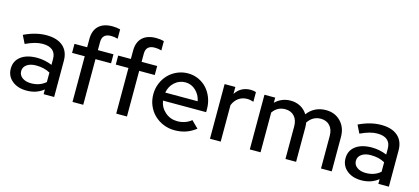

<svg xmlns="http://www.w3.org/2000/svg" viewBox="-61 -1234 3770 1727"><g transform="rotate(15 1824.5 -370.5)"><path d="M220 9Q137 9 85 -34Q33 -77 33 -146Q33 -218 88 -259.5Q143 -301 239 -301Q276 -301 311 -293.5Q346 -286 378 -273V-327Q378 -381 346 -408Q314 -435 254 -435Q219 -435 181 -424.5Q143 -414 96 -392L59 -467Q116 -494 167 -506.5Q218 -519 268 -519Q367 -519 421.5 -471.5Q476 -424 476 -337V0H378V-44Q344 -17 305 -4Q266 9 220 9ZM129 -148Q129 -111 160.5 -88Q192 -65 243 -65Q283 -65 317 -77Q351 -89 378 -113V-201Q349 -217 317 -224.5Q285 -232 247 -232Q193 -232 161 -209Q129 -186 129 -148Z M529 -509H647V-586Q647 -665 691.5 -707.5Q736 -750 820 -750Q840 -750 858 -747.5Q876 -745 892 -741V-654Q874 -659 860 -661Q846 -663 829 -663Q788 -663 767.5 -643.5Q747 -624 747 -584V-509H892V-425H747V0H647V-425H529Z M936 -509H1054V-586Q1054 -665 1098.5 -707.5Q1143 -750 1227 -750Q1247 -750 1265 -747.5Q1283 -745 1299 -741V-654Q1281 -659 1267 -661Q1253 -663 1236 -663Q1195 -663 1174.5 -643.5Q1154 -624 1154 -584V-509H1299V-425H1154V0H1054V-425H936Z M1795 -58Q1751 -24 1703 -7.5Q1655 9 1598 9Q1542 9 1493 -11.5Q1444 -32 1408 -67Q1372 -102 1351.5 -150.5Q1331 -199 1331 -255Q1331 -310 1351 -358Q1371 -406 1405 -441Q1439 -476 1486 -496.5Q1533 -517 1586 -517Q1638 -517 1683.5 -496.5Q1729 -476 1761.5 -440.5Q1794 -405 1813 -356Q1832 -307 1832 -251V-222H1430Q1440 -159 1488 -117.5Q1536 -76 1602 -76Q1639 -76 1673 -88Q1707 -100 1731 -121ZM1584 -433Q1527 -433 1484.5 -395Q1442 -357 1431 -297H1733Q1722 -355 1680.5 -394Q1639 -433 1584 -433Z M1927 0V-509H2027V-444Q2050 -481 2086 -500.5Q2122 -520 2167 -520Q2183 -520 2195 -518Q2207 -516 2218 -512V-422Q2204 -427 2189 -430Q2174 -433 2159 -433Q2115 -433 2080.5 -409.5Q2046 -386 2027 -340V0Z M2298 0V-509H2398V-461Q2426 -489 2462 -504Q2498 -519 2541 -519Q2592 -519 2633 -496.5Q2674 -474 2698 -434Q2729 -476 2772.5 -497.5Q2816 -519 2870 -519Q2954 -519 3007.5 -463.5Q3061 -408 3061 -320V0H2961V-303Q2961 -363 2929.5 -397.5Q2898 -432 2844 -432Q2807 -432 2777 -415Q2747 -398 2725 -364Q2727 -354 2728 -342.5Q2729 -331 2729 -320V0H2630V-303Q2630 -363 2598.5 -397.5Q2567 -432 2513 -432Q2477 -432 2448 -416.5Q2419 -401 2398 -370V0Z M3337 9Q3254 9 3202 -34Q3150 -77 3150 -146Q3150 -218 3205 -259.5Q3260 -301 3356 -301Q3393 -301 3428 -293.5Q3463 -286 3495 -273V-327Q3495 -381 3463 -408Q3431 -435 3371 -435Q3336 -435 3298 -424.5Q3260 -414 3213 -392L3176 -467Q3233 -494 3284 -506.5Q3335 -519 3385 -519Q3484 -519 3538.5 -471.5Q3593 -424 3593 -337V0H3495V-44Q3461 -17 3422 -4Q3383 9 3337 9ZM3246 -148Q3246 -111 3277.5 -88Q3309 -65 3360 -65Q3400 -65 3434 -77Q3468 -89 3495 -113V-201Q3466 -217 3434 -224.5Q3402 -232 3364 -232Q3310 -232 3278 -209Q3246 -186 3246 -148Z"/></g></svg>

Font: Red Hat Display Medium
Style: Regular
Weight: 500
Designer: Pentagram / MCKL
Foundry: Pentagram / MCKL
Version: Version 1.005; Red Hat Display Medium